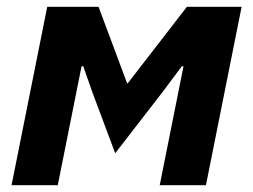

<svg xmlns="http://www.w3.org/2000/svg" viewBox="-20 -545 745 565"><path d="M14 0 119 -525H270L354 -300H356L530 -525H691L586 0H450L520 -350H515L459 -275L319 -94L252 -273L225 -350H220L150 0Z"/></svg>

Font: Aneliza
Style: Bold Italic
Weight: 700
Italic angle: -11.31°
Designer: Mike Abbink, Paul van der Laan, Pieter van Rosmalen
Foundry: Bold Monday
Version: Version 3.0